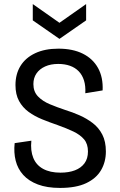

<svg xmlns="http://www.w3.org/2000/svg" viewBox="-20 -911 587 943"><path d="M275 12Q211 12 166 -5Q121 -22 94 -52Q67 -82 57 -122Q47 -162 52 -208L134 -220Q129 -171 143.5 -135.5Q158 -100 192 -81.5Q226 -63 277 -63Q318 -63 348 -74.5Q378 -86 395 -109Q412 -132 412 -167Q412 -204 393 -226.5Q374 -249 340.5 -265Q307 -281 262 -297Q224 -310 187 -325Q150 -340 120.5 -361.5Q91 -383 73.5 -415Q56 -447 56 -493Q56 -547 80.5 -587Q105 -627 152.5 -649.5Q200 -672 267 -672Q337 -672 386.5 -647.5Q436 -623 461.5 -577Q487 -531 484 -467L399 -453Q401 -489 392.5 -516Q384 -543 366.5 -561Q349 -579 323.5 -588Q298 -597 266 -597Q229 -597 201.5 -584.5Q174 -572 159 -550Q144 -528 144 -498Q144 -461 166.5 -437.5Q189 -414 225 -399Q261 -384 300 -371Q336 -360 371 -344.5Q406 -329 435.5 -306.5Q465 -284 482.5 -250Q500 -216 500 -167Q500 -116 476.5 -75.5Q453 -35 403.5 -11.5Q354 12 275 12ZM141 -891 272 -799 403 -891V-811L272 -720L141 -811Z"/></svg>

Font: Bricolage Grotesque SemiCondensed
Style: Regular
Weight: 400
Width: 4
Designer: Mathieu Triay
Foundry: Atelier Triay
Version: Version 1.001;gftools[0.9.33.dev8+g029e19f]